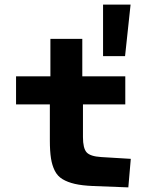

<svg xmlns="http://www.w3.org/2000/svg" viewBox="-20 -809 654 835"><path d="M428.2 -564.9V-789.1H547.9L523.9 -564.9ZM196.8 -198.2V-355H49.8V-477.1H199.2V-640.1H337.9V-477.1H524.9V-355H340.8V-212.9Q340.8 -164.1 356.7 -146.5Q372.6 -128.9 419.9 -126L548.8 -118.2L538.1 5.9L384.8 0Q336.9 -2 305.4 -9.3Q273.9 -16.6 252 -29.8Q230 -43 218.3 -66.4Q206.5 -89.8 201.7 -120.6Q196.8 -151.4 196.8 -198.2Z"/></svg>

Font: IntelOne Mono Bold
Style: Regular
Weight: 700
Designer: Fred Shallcrass
Foundry: Frere-Jones Type LLC
Version: Version 1.200;hotconv 1.1.0;makeotfexe 2.6.0;FJTRelease1.2